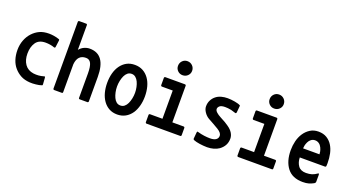

<svg xmlns="http://www.w3.org/2000/svg" viewBox="-51 -1303 3603 1969"><g transform="rotate(20 1750.0 -318.5)"><path d="M421 48Q411 52 396 55Q381 58 362 60Q343 62 328 62.5Q313 63 295 62Q237 58 196.5 36Q156 14 125.5 -21Q95 -56 79.5 -104Q64 -152 64 -208Q64 -266 83 -315.5Q102 -365 135.5 -401Q169 -437 211.5 -456.5Q254 -476 313 -476Q337 -476 366.5 -471.5Q396 -467 424 -457Q428 -456 430 -453.5Q432 -451 431 -442L422 -372Q421 -365 418 -362Q415 -359 407 -361Q386 -369 361 -373Q336 -377 311 -377Q238 -377 205.5 -329Q173 -281 173 -208Q173 -138 205.5 -92Q238 -46 301 -37Q358 -30 411 -46Q420 -50 422.5 -47Q425 -44 426 -38L431 32Q432 39 430.5 42.5Q429 46 421 48Z M838 50Q826 50 826 38V-228Q826 -303 809 -337.5Q792 -372 754 -372Q663 -372 653 -266V38Q653 50 642 50H558Q554 50 550.5 46.5Q547 43 547 38V-690Q547 -695 550.5 -698.5Q554 -702 558 -702H636Q640 -702 643 -698.5Q646 -695 646 -690V-420Q668 -447 697.5 -460.5Q727 -474 758 -474Q933 -474 933 -229V38Q933 43 929.5 46.5Q926 50 922 50Z M1407 -20Q1378 22 1338.5 43.5Q1299 65 1250 65Q1200 65 1161.5 44Q1123 23 1096.5 -14.5Q1070 -52 1057 -101Q1044 -150 1044 -206Q1044 -262 1057 -311Q1070 -360 1096.5 -397Q1123 -434 1161 -455Q1199 -476 1250 -476Q1300 -476 1338.5 -455Q1377 -434 1403.5 -397Q1430 -360 1443 -311Q1456 -262 1456 -206Q1456 -151 1443 -103Q1430 -55 1407 -20ZM1250 -378Q1224 -378 1206 -363Q1188 -348 1176.5 -323.5Q1165 -299 1158.5 -268Q1152 -237 1152 -206Q1152 -174 1158.5 -143.5Q1165 -113 1176.5 -88Q1188 -63 1206 -48Q1224 -33 1250 -33Q1275 -33 1293.5 -48Q1312 -63 1323.5 -88Q1335 -113 1341.5 -143.5Q1348 -174 1348 -206Q1348 -237 1341.5 -267.5Q1335 -298 1323.5 -322.5Q1312 -347 1293.5 -362.5Q1275 -378 1250 -378Z M1567 50Q1562 50 1558.5 46.5Q1555 43 1555 37V-41Q1555 -46 1558.5 -49.5Q1562 -53 1567 -53H1703V-361H1585Q1580 -361 1576.5 -364.5Q1573 -368 1573 -374V-452Q1573 -457 1576.5 -460.5Q1580 -464 1585 -464H1799Q1804 -464 1807.5 -460.5Q1811 -457 1811 -452V-53H1934Q1939 -53 1942.5 -49.5Q1946 -46 1946 -41V37Q1946 50 1934 50ZM1743 -543Q1711 -543 1689 -565Q1667 -587 1667 -618Q1667 -651 1689 -673.5Q1711 -696 1743 -696Q1776 -696 1798.5 -673.5Q1821 -651 1821 -618Q1821 -587 1798.5 -565Q1776 -543 1743 -543Z M2360 29Q2309 64 2232 65Q2212 65 2190.5 63Q2169 61 2150.5 58.5Q2132 56 2113.5 51.5Q2095 47 2086 43Q2082 42 2077.5 38Q2073 34 2074 27L2080 -40Q2081 -49 2083 -51Q2085 -53 2096 -50Q2131 -40 2165.5 -35.5Q2200 -31 2228 -31Q2272 -31 2293.5 -46.5Q2315 -62 2315 -89Q2315 -103 2304 -118.5Q2293 -134 2267 -150Q2240 -166 2211 -182.5Q2182 -199 2154 -214Q2122 -232 2100.5 -264Q2079 -296 2079 -326Q2079 -363 2094 -392.5Q2109 -422 2134 -442Q2159 -462 2191.5 -471Q2224 -480 2260 -480Q2279 -480 2299.5 -478Q2320 -476 2339.5 -472.5Q2359 -469 2374.5 -464.5Q2390 -460 2398 -455Q2403 -453 2403.5 -450.5Q2404 -448 2403 -443L2397 -377Q2396 -367 2391 -364.5Q2386 -362 2377 -366Q2358 -373 2334 -379Q2315 -383 2297.5 -384.5Q2280 -386 2266 -386Q2225 -386 2208 -371Q2191 -356 2191 -338Q2191 -321 2210 -303.5Q2229 -286 2258 -271Q2290 -255 2316 -239.5Q2342 -224 2355 -214Q2391 -189 2409 -159.5Q2427 -130 2427 -98Q2427 -20 2360 29Z M2567 50Q2562 50 2558.5 46.5Q2555 43 2555 37V-41Q2555 -46 2558.5 -49.5Q2562 -53 2567 -53H2703V-361H2585Q2580 -361 2576.5 -364.5Q2573 -368 2573 -374V-452Q2573 -457 2576.5 -460.5Q2580 -464 2585 -464H2799Q2804 -464 2807.5 -460.5Q2811 -457 2811 -452V-53H2934Q2939 -53 2942.5 -49.5Q2946 -46 2946 -41V37Q2946 50 2934 50ZM2743 -543Q2711 -543 2689 -565Q2667 -587 2667 -618Q2667 -651 2689 -673.5Q2711 -696 2743 -696Q2776 -696 2798.5 -673.5Q2821 -651 2821 -618Q2821 -587 2798.5 -565Q2776 -543 2743 -543Z M3449 -177Q3449 -169 3445.5 -165.5Q3442 -162 3436 -162H3162Q3163 -109 3189.5 -71.5Q3216 -34 3275 -34Q3311 -34 3338.5 -42.5Q3366 -51 3395 -72Q3403 -76 3404.5 -71Q3406 -66 3406 -59V12Q3406 21 3403 25.5Q3400 30 3393 35Q3367 49 3340.5 57Q3314 65 3275 65Q3161 65 3105 -8Q3049 -81 3049 -201Q3049 -252 3061 -300.5Q3073 -349 3098.5 -388Q3124 -427 3163 -452Q3202 -477 3253 -477Q3307 -477 3344.5 -454Q3382 -431 3405.5 -393.5Q3429 -356 3439.5 -308Q3450 -260 3450 -204Q3450 -197 3449.5 -188.5Q3449 -180 3449 -177ZM3251 -381Q3227 -381 3208.5 -367.5Q3190 -354 3179.5 -331.5Q3169 -309 3165.5 -290.5Q3162 -272 3162 -261H3341Q3341 -272 3337.5 -290.5Q3334 -309 3323.5 -331.5Q3313 -354 3294 -367.5Q3275 -381 3251 -381Z"/></g></svg>

Font: NanumGothicCoding
Style: Bold
Weight: 700
Monospace: yes
Designer: Kwon Bruce; Nicolas Noh; Sung-woo Choi; Go-un Cha; Soo-hyun Park;
Foundry: NHN Corporation
Version: Version 2.000;PS 1;hotconv 1.0.49;makeotf.lib2.0.14853